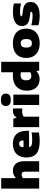

<svg xmlns="http://www.w3.org/2000/svg" viewBox="1590 -2444 866 4085"><g transform="rotate(-90 2022.5 -401.0)"><path d="M53.5 -808H275.5V-500.5H285Q313 -529 351.2 -544Q389.5 -559 434.5 -559Q493 -559 538 -533.8Q583 -508.5 609.2 -454.2Q635.5 -400 635.5 -316.5V0H413.5V-302.5Q413.5 -341 398.8 -356.8Q384 -372.5 353.5 -372.5Q331 -372.5 310 -364.5Q289 -356.5 275.5 -343.5V0H53.5Z M1282.5 -215H935.5Q939 -189.5 954.2 -175.5Q969.5 -161.5 1003.8 -155Q1038 -148.5 1100 -148.5Q1166.5 -148.5 1247.5 -162V-5Q1158 11 1066 11Q943 11 866 -19.2Q789 -49.5 752.2 -112.2Q715.5 -175 715.5 -274Q715.5 -361.5 749.2 -425.8Q783 -490 849 -524.5Q915 -559 1009.5 -559Q1099 -559 1160 -524Q1221 -489 1251.8 -423.8Q1282.5 -358.5 1282.5 -267ZM934 -333H1078.5Q1077 -383 1060 -404.5Q1043 -426 1006.5 -426Q969.5 -426 952.2 -404.5Q935 -383 934 -333Z M1361 -550H1541L1558.5 -484H1568Q1589 -522 1625.2 -540.5Q1661.5 -559 1710.5 -559Q1733 -559 1758 -555V-358Q1734.5 -363 1696.5 -363Q1662.5 -363 1631 -353.5Q1599.5 -344 1583 -327V0H1361Z M1831 0V-550H2053V0ZM1810 -709Q1810 -814.5 1942 -814.5Q2074 -814.5 2074 -709Q2074 -603.5 1942 -603.5Q1810 -603.5 1810 -709Z M2136.5 -263Q2136.5 -356.5 2174.8 -423.2Q2213 -490 2286 -525Q2359 -560 2462 -560Q2489 -560 2528 -557V-808H2750V0H2564.5L2552.5 -55H2543Q2515 -24.5 2475.2 -7.5Q2435.5 9.5 2386 9.5Q2316 9.5 2259.8 -19.5Q2203.5 -48.5 2170 -109.8Q2136.5 -171 2136.5 -263ZM2528 -187.5V-390.5Q2497 -395.5 2470.5 -395.5Q2412.5 -395.5 2384.8 -367.5Q2357 -339.5 2357 -278.5Q2357 -218.5 2381.2 -192.8Q2405.5 -167 2451.5 -167Q2472.5 -167 2492.8 -172.2Q2513 -177.5 2528 -187.5Z M2833 -274Q2833 -365 2869.5 -429Q2906 -493 2975.8 -526Q3045.5 -559 3144 -559Q3243 -559 3312.8 -525.8Q3382.5 -492.5 3419 -428.5Q3455.5 -364.5 3455.5 -274.5Q3455.5 -184.5 3417.5 -120.2Q3379.5 -56 3309.2 -22.5Q3239 11 3144 11Q3049 11 2979 -22.5Q2909 -56 2871 -120.2Q2833 -184.5 2833 -274ZM3235 -274Q3235 -338.5 3212.5 -365.8Q3190 -393 3144 -393Q3098 -393 3075.8 -366Q3053.5 -339 3053.5 -274.5Q3053.5 -210 3075.8 -182.5Q3098 -155 3144 -155Q3190 -155 3212.5 -182.5Q3235 -210 3235 -274Z M3528 -15V-167.5Q3572 -155 3626.2 -147.8Q3680.5 -140.5 3734 -140.5Q3779 -140.5 3797.2 -147.8Q3815.5 -155 3815.5 -168.5Q3815.5 -177.5 3809.8 -182Q3804 -186.5 3787 -189L3679 -205Q3591.5 -217.5 3551.8 -258.2Q3512 -299 3512 -370Q3512 -459.5 3588.5 -509.2Q3665 -559 3819 -559Q3864.5 -559 3911.2 -553.2Q3958 -547.5 3991.5 -538.5V-386.5Q3957.5 -396 3911.8 -401.8Q3866 -407.5 3823 -407.5Q3762 -407.5 3740.5 -399.2Q3719 -391 3719 -377.5Q3719 -370 3725.2 -365.8Q3731.5 -361.5 3748 -359L3856.5 -343Q3939.5 -331 3981 -293.2Q4022.5 -255.5 4022.5 -177Q4022.5 -118.5 3989 -76.2Q3955.5 -34 3891.5 -11.5Q3827.5 11 3738 11Q3681 11 3626.5 4.2Q3572 -2.5 3528 -15Z"/></g></svg>

Font: Encode Sans Semi Expanded Black
Style: Regular
Weight: 900
Width: 6
Designer: Multiple Designers
Foundry: Impallari Type
Version: Version 2.000